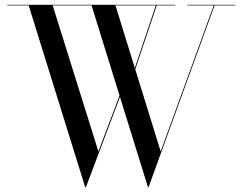

<svg xmlns="http://www.w3.org/2000/svg" viewBox="-20 -770 1010 800"><path d="M335 10 99.5 -747.5H10.5V-750H710.5V-747.5H461L649.5 -139L870.5 -747.5H761V-750H960.5V-747.5H874L599 10H596.5L361.5 -747.5H199.5L390 -139L489.5 -402.5L491.5 -397L338 10ZM541.5 -475 539 -478.5 629.5 -748.5H633.5Z"/></svg>

Font: Bodoni Moda 72pt
Style: Regular
Weight: 400
Designer: Owen Earl
Foundry: indestructible type
Version: Version 2.005